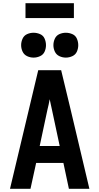

<svg xmlns="http://www.w3.org/2000/svg" viewBox="-20 -1170 616 1190"><path d="M42 0H169L204 -160H373L407 0H534L418 -490L359 -735H217ZM350 -265H226L274 -490Q278 -506 281.5 -522Q285 -538 288 -555Q292 -538 295 -522Q298 -506 302 -490ZM388 -813Q409 -813 428.5 -822Q448 -831 456.5 -850Q465 -869 465 -890Q465 -911 456.5 -930.5Q448 -950 428.5 -958.5Q409 -967 388 -967Q367 -967 348 -958.5Q329 -950 320 -930.5Q311 -911 311 -890Q311 -869 320 -850Q329 -831 348 -822Q367 -813 388 -813ZM188 -813Q209 -813 228.5 -822Q248 -831 256.5 -850Q265 -869 265 -890Q265 -911 256.5 -930.5Q248 -950 228.5 -958.5Q209 -967 188 -967Q167 -967 148 -958.5Q129 -950 120 -930.5Q111 -911 111 -890Q111 -869 120 -850Q129 -831 148 -822Q167 -813 188 -813ZM438 -1058V-1150H138V-1058Z"/></svg>

Font: Iosevka Sparkle
Style: Bold
Weight: 700
Designer: Belleve Invis
Foundry: Belleve Invis
Version: Version 4.5.0; ttfautohint (v1.8.3)